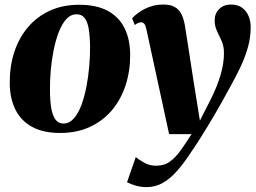

<svg xmlns="http://www.w3.org/2000/svg" viewBox="-20 -558 1102 826"><path d="M321 -537.5Q395.5 -537.5 443.8 -511.2Q492 -485 516 -436.5Q540 -388 540 -320Q540 -251.5 520.2 -191Q500.5 -130.5 462 -84.5Q423.5 -38.5 367.2 -12.2Q311 14 238.5 14Q165.5 14 117.5 -12.5Q69.5 -39 45.8 -87.5Q22 -136 22 -202Q21.5 -272.5 41.2 -333.2Q61 -394 99.5 -440Q138 -486 193.8 -511.8Q249.5 -537.5 321 -537.5ZM309.5 -496.5Q284 -496.5 265 -475.5Q246 -454.5 232.5 -419Q219 -383.5 210.5 -340.8Q202 -298 198.2 -254Q194.5 -210 195 -172Q195 -127 200.2 -94.5Q205.5 -62 218.2 -44.2Q231 -26.5 253 -26.5Q278 -26.5 297.2 -48Q316.5 -69.5 329.8 -105Q343 -140.5 351.5 -183.8Q360 -227 363.8 -271.2Q367.5 -315.5 367.5 -353.5Q367 -402 361.8 -433.5Q356.5 -465 344 -480.8Q331.5 -496.5 309.5 -496.5ZM609.5 -433.5Q606 -449.5 600.5 -455.8Q595 -462 588 -462Q580.5 -462 574.2 -459.2Q568 -456.5 560 -450.5L548.5 -479Q559.5 -492 579 -505.8Q598.5 -519.5 625 -529Q651.5 -538.5 683 -538.5Q712.5 -538.5 731.2 -528.2Q750 -518 760.2 -497.8Q770.5 -477.5 775.5 -448Q780.5 -417 786.8 -376.8Q793 -336.5 799.8 -292.5Q806.5 -248.5 813.2 -205.5Q820 -162.5 826 -126L840 -39L886 -129.5Q900 -157 910.8 -183.8Q921.5 -210.5 929 -235.8Q936.5 -261 940 -284.8Q943.5 -308.5 943.5 -329.5Q943.5 -359.5 933.5 -381.8Q923.5 -404 913.5 -424.5Q903.5 -445 903.5 -470.5Q903.5 -500 923 -519.2Q942.5 -538.5 973.5 -538.5Q1003.5 -538.5 1022.2 -524.2Q1041 -510 1049.8 -487.8Q1058.5 -465.5 1058.5 -442Q1058.5 -396.5 1046.2 -353.5Q1034 -310.5 1013.2 -267Q992.5 -223.5 966.5 -177.5Q952 -150.5 937.2 -124.2Q922.5 -98 907.5 -72Q892.5 -46 876.2 -19.2Q860 7.5 842.2 35.8Q824.5 64 803.5 94.5Q772 143 741.8 177.2Q711.5 211.5 679.8 229.2Q648 247 611 247Q585.5 247 563.5 240.5Q541.5 234 526.5 226L564 118Q574.5 127 598.8 141Q623 155 651.5 155Q686.5 155 711 137.2Q735.5 119.5 757.2 89Q779 58.5 804 19H707.5Z"/></svg>

Font: Merriweather 96pt Black
Style: Italic
Weight: 900
Italic angle: -7.8°
Version: Version 2.101